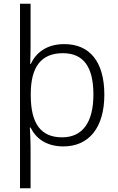

<svg xmlns="http://www.w3.org/2000/svg" viewBox="-20 -780 639 1036"><path d="M543 -269C543 -448 463 -542 327 -542C229 -542 173 -493 146 -435H143C144 -460 145 -505 145 -531V-760H88V236H145V15C145 -16 143 -62 141 -92H145C172 -36 227 10 322 10C458 10 543 -89 543 -269ZM484 -270C484 -119 425 -39 315 -39C199 -39 146 -115 146 -266V-277C147 -416 200 -493 319 -493C430 -493 484 -420 484 -270Z"/></svg>

Font: Noto Sans Gujarati UI Light
Style: Regular
Weight: 300
Designer: Jelle Bosma - Monotype Design Team, Universal Thirst
Foundry: Monotype Imaging Inc.
Version: Version 2.106